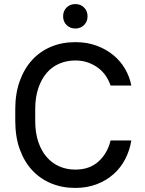

<svg xmlns="http://www.w3.org/2000/svg" viewBox="-20 -915 710 943"><path d="M350 8Q285 8 231 -14.5Q177 -37 138 -79Q99 -121 77 -182Q55 -243 55 -321V-379Q55 -456 77 -517Q99 -578 138 -620.5Q177 -663 231 -685.5Q285 -708 350 -708Q408 -708 455 -690.5Q502 -673 537.5 -643.5Q573 -614 595 -575.5Q617 -537 625 -495H523Q515 -519 500.5 -541Q486 -563 464 -580Q442 -597 413.5 -607.5Q385 -618 350 -618Q308 -618 271.5 -602.5Q235 -587 209 -556.5Q183 -526 168 -481.5Q153 -437 153 -379V-321Q153 -263 168 -218.5Q183 -174 209.5 -143.5Q236 -113 272 -97.5Q308 -82 350 -82Q420 -82 464 -122Q508 -162 523 -225H625Q617 -176 595 -133.5Q573 -91 537.5 -59.5Q502 -28 454.5 -10Q407 8 350 8ZM350 -775Q324 -775 307 -792Q290 -809 290 -835Q290 -861 307 -878Q324 -895 350 -895Q376 -895 393 -878Q410 -861 410 -835Q410 -809 393 -792Q376 -775 350 -775Z"/></svg>

Font: Retni Sans Medium
Style: Regular
Weight: 500
Designer: Vitaly Kuzmin
Foundry: ParaType Ltd.
Version: Version 1.00;March 2, 2019;FontCreator 11.5.0.2425 64-bit; t